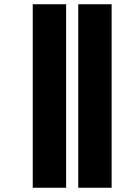

<svg xmlns="http://www.w3.org/2000/svg" viewBox="-20 -744 608 903"><path d="M348 139V-724H505V139ZM134 139V-724H291V139Z"/></svg>

Font: Noto Sans Kannada ExtraCondensed Black
Style: Regular
Weight: 900
Width: 2
Designer: Jelle Bosma - Monotype Design Team
Foundry: Monotype Imaging Inc.
Version: Version 2.005; ttfautohint (v1.8.4.7-5d5b)